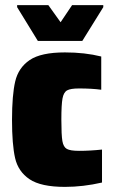

<svg xmlns="http://www.w3.org/2000/svg" viewBox="-20 -723 447 751"><path d="M27 -254Q27 -351 39.5 -404.5Q52 -458 96 -488Q140 -518 234 -518Q312 -518 376 -502V-372Q339 -377 289 -377Q256 -377 242.5 -369.5Q229 -362 224.5 -338Q220 -314 220 -255Q220 -195 224 -171.5Q228 -148 241.5 -140.5Q255 -133 289 -133Q332 -133 379 -138V-9Q305 8 234 8Q140 8 95.5 -22Q51 -52 39 -105Q27 -158 27 -254ZM128 -563 47 -695V-703H169L217 -636L262 -703H384V-695L302 -563Z"/></svg>

Font: Saira Semi Condensed Black
Style: Regular
Weight: 900
Width: 4
Designer: Hector Gatti with collaboration of the Omnibus-Type team
Foundry: Omnibus-Type
Version: Version 1.001; ttfautohint (v1.8)